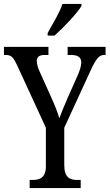

<svg xmlns="http://www.w3.org/2000/svg" viewBox="-23 -951 554 971"><path d="M218 -784V-771H253C301 -814 369 -886 389 -921V-931H293C278 -886 246 -835 218 -784ZM127 0H385V-41H367C332 -41 302 -52 302 -116V-305L436 -596C463 -655 479 -673 503 -673H511V-714H319V-673H336C367 -673 388 -664 388 -635C388 -619 381 -595 370 -570L320 -458C302 -416 287 -380 277 -353C268 -384 254 -419 236 -459L177 -590C170 -604 163 -628 163 -643C163 -659 172 -673 201 -673H222V-714H-3V-673H7C35 -673 46 -659 64 -620L209 -305V-111C209 -52 179 -41 142 -41H127Z"/></svg>

Font: Noto Serif Lao ExtCond
Style: Regular
Weight: 400
Width: 2
Designer: Monotype Design Team
Foundry: Monotype Imaging Inc.
Version: Version 2.004